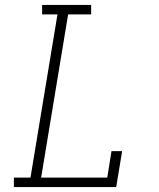

<svg xmlns="http://www.w3.org/2000/svg" viewBox="-20 -755 640 775"><path d="M36 0V-38H103L212 -697H150V-735H348V-697H255L146 -38H413L430 -145H473L449 0Z"/></svg>

Font: Iosevka Etoile XLtObl
Style: Regular
Weight: 200
Italic angle: -9°
Designer: Belleve Invis
Foundry: Belleve Invis
Version: Version 15.5.2; ttfautohint (v1.8.4)